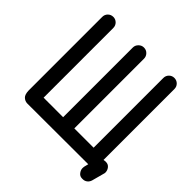

<svg xmlns="http://www.w3.org/2000/svg" viewBox="-209 -890 1140 1140"><g transform="rotate(45 361.0 -320.0)"><path d="M102 0Q84 -1 70 -14Q56 -27 55 -60V-678Q55 -698 68.5 -711.5Q82 -725 102 -725Q121 -725 134.5 -711.5Q148 -698 148 -678V-93H312V-678Q312 -697 326 -711Q340 -725 359 -725Q379 -725 392.5 -711Q406 -697 406 -678V-93H568V-678Q568 -698 581.5 -711.5Q595 -725 614 -725Q634 -725 647.5 -711.5Q661 -698 661 -678V-83Q669 -85 674 -85H680Q699 -85 710.5 -70.5Q722 -56 722 -38Q722 -35 721.5 -32.5Q721 -30 720 -27L699 51Q694 67 682 76Q670 85 655 85H648Q630 85 618.5 70Q607 55 607 39Q607 35 607.5 32.5Q608 30 608 27L615 -1Z"/></g></svg>

Font: VDS
Style: Regular
Weight: 400
Designer: artmaker
Foundry: artmaker
Version: Version 1.000 2009 initial release